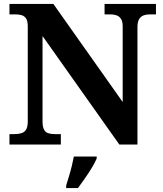

<svg xmlns="http://www.w3.org/2000/svg" viewBox="-20 -734 828 975"><path d="M28 0V-53H53Q73 -53 88.5 -57.5Q104 -62 112.5 -76Q121 -90 121 -118V-600Q121 -627 112.5 -640Q104 -653 89.5 -657Q75 -661 58 -661H28V-714H251L603 -216V-600Q603 -625 594.5 -638Q586 -651 572 -656Q558 -661 541 -661H511V-714H772V-661H741Q723 -661 708.5 -655.5Q694 -650 686 -636Q678 -622 678 -596V0H586L196 -551V-118Q196 -90 203.5 -76Q211 -62 225 -57.5Q239 -53 259 -53H289V0ZM316 208Q322 188 330 162Q338 136 344.5 109.5Q351 83 355 61H471V71Q462 92 446 118.5Q430 145 411 172Q392 199 376 221H316Z"/></svg>

Font: Noto Serif Hebrew
Style: Bold
Weight: 700
Version: Version 2.003